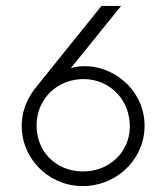

<svg xmlns="http://www.w3.org/2000/svg" viewBox="-20 -615 556 641"><path d="M462.4 -205.6C456.1 -321.3 354 -397 258.3 -394C241.7 -393.6 228 -391.1 216.3 -387.2L384.3 -595.2H318.8L105 -329.6C70.8 -289.6 49.8 -240.7 52.7 -183.6C59.1 -73.2 154.8 12.7 268.6 5.9C380.4 -0.5 468.3 -93.8 462.4 -205.6ZM268.1 -43C178.7 -37.6 108.4 -97.7 102.5 -184.1C96.2 -272.5 159.2 -344.7 247.1 -350.6C335.4 -356.4 407.2 -293.5 413.1 -204.6C418.9 -120.1 358.4 -48.8 268.1 -43Z"/></svg>

Font: Now Light
Style: Regular
Weight: 300
Designer: Alfredo Marco Pradil
Foundry: Alfredo Marco Pradil
Version: Version 1.200;hotconv 1.0.109;makeotfexe 2.5.65596